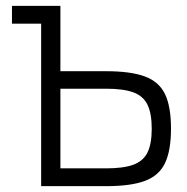

<svg xmlns="http://www.w3.org/2000/svg" viewBox="-20 -638 640 658"><path d="M121 0V-618H187V-16L142 -61H343Q403 -61 437 -73.5Q471 -86 485.5 -115.5Q500 -145 500 -197Q500 -249 485.5 -279Q471 -309 437 -321.5Q403 -334 343 -334H149V-394H343Q428 -394 476.5 -376Q525 -358 545.5 -315.5Q566 -273 566 -197Q566 -122 545.5 -79Q525 -36 476.5 -18Q428 0 343 0ZM21 -557V-618H187V-557Z"/></svg>

Font: Victor Mono Light
Style: Regular
Weight: 300
Monospace: yes
Designer: Rune Bjørnerås
Version: Version 1.561;gftools[0.9.30]